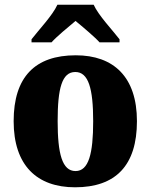

<svg xmlns="http://www.w3.org/2000/svg" viewBox="-20 -786 641 816"><path d="M114 -619V-606H199C219 -629 272 -673 301 -697C329 -674 386 -626 403 -606H488V-619C459 -657 398 -721 378 -766H224C204 -721 143 -657 114 -619ZM299 10C472 10 562 -83 562 -271C562 -459 463 -551 302 -551C129 -551 38 -459 38 -271C38 -83 137 10 299 10ZM301 -59C244 -59 225 -133 225 -271C225 -410 243 -480 300 -480C356 -480 376 -410 376 -271C376 -133 357 -59 301 -59Z"/></svg>

Font: Noto Serif Ethiopic SemiCondensed Black
Style: Regular
Weight: 900
Width: 4
Designer: Monotype Design Team
Foundry: Monotype Imaging Inc.
Version: Version 2.102